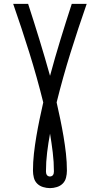

<svg xmlns="http://www.w3.org/2000/svg" viewBox="-20 -755 515 990"><path d="M238 215Q220 215 202 209.5Q184 204 171.5 191.5Q159 179 154.5 161Q150 143 150 125Q150 81 155 36.5Q160 -8 167.5 -52Q175 -96 184 -139.5Q193 -183 203 -227Q171 -356 131.5 -482.5Q92 -609 48 -735H125Q155 -643 183.5 -550Q212 -457 238 -364Q263 -457 291.5 -550Q320 -643 350 -735H427Q383 -609 343.5 -482.5Q304 -356 272 -227Q282 -183 291 -139.5Q300 -96 307.5 -52Q315 -8 320 36.5Q325 81 325 125Q325 143 320.5 161Q316 179 303.5 191.5Q291 204 273 209.5Q255 215 238 215ZM237 155Q242 155 246.5 153Q251 151 253.5 147Q256 143 257 138.5Q258 134 258 129Q258 80 252 31Q246 -18 238 -66Q229 -18 223 31Q217 80 217 129Q217 134 218 138.5Q219 143 221.5 147Q224 151 228.5 153Q233 155 237 155Z"/></svg>

Font: Iosevka QP
Style: Regular
Weight: 400
Designer: Belleve Invis
Foundry: Belleve Invis
Version: Version 20.0.0; ttfautohint (v1.8.4)